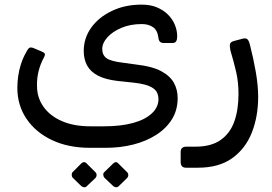

<svg xmlns="http://www.w3.org/2000/svg" viewBox="-20 -478 1176 830"><path d="M369 161Q275 161 204.5 127.5Q134 94 94.5 35.5Q55 -23 55 -98Q55 -122 58.5 -148Q62 -174 70.5 -200.5Q79 -227 92 -250Q101 -268 107.5 -271.5Q114 -275 128 -269L161 -255Q169 -252 173 -247Q177 -242 169 -228Q154 -200 146.5 -169Q139 -138 140 -106Q140 -56 168 -16.5Q196 23 247.5 45.5Q299 68 370 68H430Q503 68 555.5 53.5Q608 39 636.5 12Q665 -15 665 -49Q665 -68 656.5 -82Q648 -96 624.5 -106Q601 -116 555 -121L489 -128Q436 -134 403.5 -151Q371 -168 356.5 -195Q342 -222 342 -258Q342 -313 374 -358Q406 -403 463 -430.5Q520 -458 592 -458Q631 -458 659 -446Q687 -434 706.5 -414.5Q726 -395 736 -370.5Q746 -346 746 -321Q746 -307 741.5 -299.5Q737 -292 725 -292H688Q667 -292 665 -314Q661 -347 641.5 -360.5Q622 -374 593 -374Q543 -374 504.5 -357.5Q466 -341 444 -316.5Q422 -292 422 -266Q422 -240 440.5 -226.5Q459 -213 511 -207L569 -199Q639 -191 677.5 -170Q716 -149 732 -119.5Q748 -90 748 -54Q748 -2 723 38Q698 78 654.5 105.5Q611 133 555.5 147Q500 161 437 161ZM355 327Q351 332 344 331.5Q337 331 331 326L294 290Q290 285 290 277.5Q290 270 294 266L331 229Q337 223 343.5 223Q350 223 355 229L392 266Q397 270 397.5 277.5Q398 285 393 291ZM493 327Q488 332 481.5 331.5Q475 331 469 326L431 290Q427 285 426.5 277.5Q426 270 431 266L469 229Q475 223 481 223Q487 223 492 229L529 266Q534 270 534.5 277.5Q535 285 530 291Z M784 247Q772 247 766.5 240.5Q761 234 761 222V179Q761 167 767.5 161.5Q774 156 786 156H825Q893 156 934 127Q975 98 993 47Q1011 -4 1011 -72Q1011 -123 1001 -166.5Q991 -210 976 -260Q972 -279 974.5 -288Q977 -297 992 -301L1030 -311Q1041 -314 1048.5 -309Q1056 -304 1061 -282Q1075 -228 1085.5 -168.5Q1096 -109 1096 -59Q1096 26 1068.5 95.5Q1041 165 983.5 206Q926 247 836 247Z"/></svg>

Font: Rubik
Style: Italic
Weight: 400
Italic angle: -12°
Designer: Hubert and Fischer
Foundry: Hubert and Fischer
Version: Version 2.300;gftools[0.9.30]